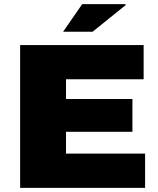

<svg xmlns="http://www.w3.org/2000/svg" viewBox="-20 -905 762 925"><path d="M77 0V-688H672V-523H298V-428H618V-270H298V-165H679V0ZM284 -752 376 -885H584L586 -881L426 -752Z"/></svg>

Font: Archivo SemiBold Black
Style: Regular
Weight: 900
Version: Version 2.001